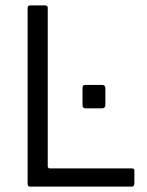

<svg xmlns="http://www.w3.org/2000/svg" viewBox="-20 -687 542 707"><path d="M81.7 -11V-657Q81.7 -667 90.7 -667H146.8Q156.5 -667 155.8 -656.8V-74.7Q156.7 -66.8 163.5 -66.8H466.3Q474.8 -67 474.8 -58.3V-11.2Q474.7 -1 466.3 0H89Q81.7 0 81.7 -11ZM283.8 -300.2V-363Q283.8 -374.3 293.5 -374.3H355.2Q368 -374.3 368 -363.2V-300.8Q368 -288 355.2 -288H295.3Q283.8 -288 283.8 -300.2Z"/></svg>

Font: Vivano Light
Style: Regular
Weight: 300
Designer: Joe Prince, Josias Burgherr
Version: Version 2.064;September 19, 2022;FontCreator 14.0.0.2877 64-